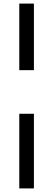

<svg xmlns="http://www.w3.org/2000/svg" viewBox="-20 -800 280 1070"><path d="M87.5 -409V-780H169V-409ZM87.5 250V-166H169V250Z"/></svg>

Font: Besley
Style: Bold
Weight: 700
Designer: Owen Earl
Foundry: indestructible type*
Version: Version 2.001; ttfautohint (v1.8.3)